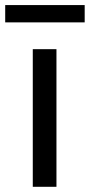

<svg xmlns="http://www.w3.org/2000/svg" viewBox="-29 -718 346 738"><path d="M188 0H97V-529H188ZM296.5 -632H-9V-698.5H296.5Z"/></svg>

Font: 1883 Sans
Style: Regular
Weight: 400
Designer: 1883 Sans project is a fork of Public Sans.
Version: Version 1.009